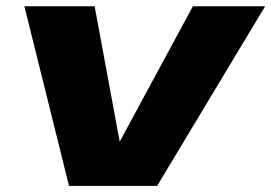

<svg xmlns="http://www.w3.org/2000/svg" viewBox="-20 -610 890 630"><path d="M206.5 0H495.5L850 -589.5H613L373.5 -146.5H372.5L290.5 -589.5H60Z"/></svg>

Font: Anybody Expanded ExtraBold
Style: Italic
Weight: 800
Width: 7
Italic angle: -10°
Version: Version 1.113;gftools[0.9.25]